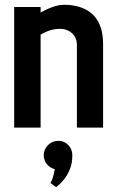

<svg xmlns="http://www.w3.org/2000/svg" viewBox="-20 -530 486 799"><path d="M190 232 214 249Q213 249 223 241Q233 233 246.5 216.5Q260 200 270.5 175Q281 150 281 116Q281 91 264 73.5Q247 56 223 56Q198 56 180 73.5Q162 91 162 116Q162 137 175 153Q188 169 208 174Q205 189 201.5 203.5Q198 218 190 232ZM300 -343V1H409V-346Q409 -385 400 -413Q391 -441 375.5 -459.5Q360 -478 339.5 -489Q319 -500 296 -505Q273 -510 249 -510Q228 -510 208.5 -504Q189 -498 173.5 -490.5Q158 -483 149 -478V-501H39V1H149V-386Q165 -395 179 -400.5Q193 -406 205.5 -408Q218 -410 229 -410Q245 -410 258 -405Q271 -400 280.5 -391Q290 -382 295 -369.5Q300 -357 300 -343Z"/></svg>

Font: Advent Pro
Style: Regular
Weight: 400
Designer: VivaRado, Andreas Kalpakidis
Foundry: VivaRado, Andreas Kalpakidis
Version: Version 3.000